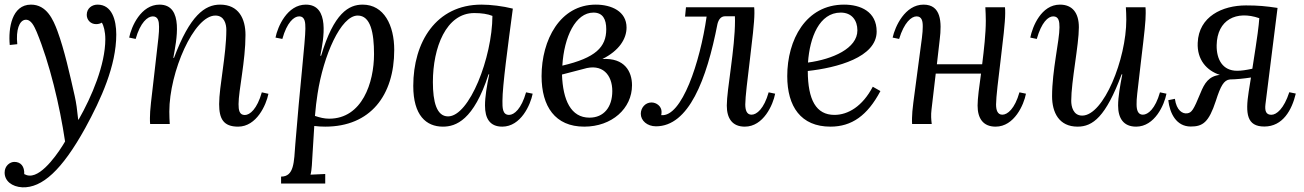

<svg xmlns="http://www.w3.org/2000/svg" viewBox="-32 -531 5582 822"><path d="M302.7 -19C298.3 -61 294.9 -88.9 287.6 -121.1C266.6 -213.9 243.7 -317.4 213.9 -398.4C195.8 -446.8 168 -511.2 100.6 -511.2C18.6 -511.2 2.9 -409.7 9.8 -338.4L42 -341.8C35.6 -403.3 50.8 -442.9 75.7 -446.3C101.6 -449.2 114.7 -417.5 125 -394.5C180.7 -259.8 223.6 -79.6 246.6 74.7C225.6 111.3 152.3 224.1 94.2 220.7C86.4 220.7 79.6 218.3 71.8 214.4C73.2 181.2 57.1 162.1 29.3 162.1C11.2 162.1 -12.2 178.2 -12.2 208C-12.2 243.2 18.1 268.6 64 271C147.9 273.9 232.9 198.2 333 17.1C400.9 -106.9 465.8 -250 465.8 -383.3C465.8 -446.3 446.8 -511.2 385.7 -511.2C361.8 -511.2 339.4 -495.6 339.4 -467.3C339.4 -446.3 355.5 -427.7 379.4 -427.7C389.2 -427.7 397.9 -430.2 403.8 -434.1C411.6 -422.9 418.9 -396 418.9 -363.3C418.9 -253.9 360.8 -117.2 304.7 -19Z M710 -283.2C723.1 -356 756.8 -511.2 650.9 -511.2C571.3 -511.2 530.3 -417 521 -370.1L548.8 -364.3C568.8 -435.1 600.1 -460.9 622.1 -460.9C645 -460.9 648.9 -439.9 648.9 -416C648.9 -386.2 647.9 -382.3 629.9 -226.1C615.2 -100.1 609.9 -60.1 609.9 -25.9C609.9 -15.1 609.9 -8.8 610.8 0H694.8C693.8 -17.1 692.9 -33.2 692.9 -53.2C692.9 -222.2 797.9 -464.4 890.1 -464.4C929.2 -464.4 937 -426.3 937 -403.3C937 -296.4 906.2 -159.7 906.2 -85.4C906.2 -23.4 923.8 11.2 987.3 11.2C1066.9 11.2 1107.9 -82.5 1117.2 -129.4L1088.9 -135.7C1068.8 -64.5 1038.1 -38.6 1016.1 -38.6C992.2 -38.6 989.3 -60.5 989.3 -85.4C989.3 -142.6 1019 -270.5 1019 -381.3C1019 -450.7 990.2 -511.2 910.2 -511.2C845.2 -511.2 781.2 -465.3 712.9 -283.2Z M1339.4 -292.5C1353.5 -363.8 1381.3 -511.2 1277.3 -511.2C1197.8 -511.2 1156.7 -417 1147.5 -370.1L1176.8 -364.3C1196.3 -435.1 1226.6 -460.9 1248.5 -460.9C1274.4 -460.9 1275.4 -434.1 1275.4 -408.2C1275.4 -356.9 1250.5 -145 1232.4 85C1226.6 163.1 1227.5 225.1 1171.4 225.1V254.9H1360.4V213.9L1297.4 216.8C1303.7 193.8 1303.7 161.1 1305.7 133.8L1313.5 8.3C1328.6 10.3 1343.8 11.2 1360.4 11.2C1553.7 11.2 1655.8 -122.6 1655.8 -317.4C1655.8 -422.4 1612.3 -511.2 1520.5 -511.2C1461.4 -511.2 1397.5 -475.6 1342.8 -292.5ZM1499.5 -464.4C1554.7 -464.4 1569.3 -390.6 1569.3 -299.3C1569.3 -177.7 1518.6 -22.9 1377.4 -22.9C1355.5 -22.9 1337.4 -27.8 1316.4 -34.7C1319.3 -69.8 1322.8 -100.1 1327.6 -129.9C1352.5 -292 1426.8 -464.4 1499.5 -464.4Z M2062.5 -212.9C2052.2 -163.1 2044.4 -116.7 2044.4 -79.1C2044.4 -24.9 2064.5 11.2 2118.2 11.2C2198.2 11.2 2239.3 -83 2248.5 -129.9L2220.2 -135.7C2200.2 -64.9 2169.4 -39.1 2147.5 -39.1C2118.2 -39.1 2119.1 -71.8 2119.1 -99.1C2119.1 -164.1 2142.6 -335 2163.6 -494.1C2120.1 -504.9 2069.3 -511.2 2029.3 -511.2C1834.5 -511.2 1737.3 -350.1 1737.3 -163.1C1737.3 -37.1 1792.5 11.2 1864.3 11.2C1919.4 11.2 1996.1 -16.1 2059.6 -212.9ZM1998.5 -475.1C2029.3 -475.1 2056.2 -471.2 2076.2 -462.9C2075.2 -284.2 1977.5 -32.7 1886.2 -32.7C1837.4 -32.7 1821.3 -94.7 1821.3 -179.7C1821.3 -326.7 1877.4 -475.1 1998.5 -475.1Z M2546.9 -278.3C2618.7 -314 2650.4 -364.7 2650.4 -413.1C2650.4 -482.4 2585.9 -511.2 2518.6 -511.2C2365.7 -511.2 2286.6 -359.9 2286.6 -205.1C2286.6 -75.2 2344.7 11.2 2469.2 11.2C2587.4 11.2 2673.8 -66.4 2673.8 -166C2673.8 -224.6 2642.1 -284.2 2546.9 -278.3ZM2508.8 -477.1C2548.8 -477.1 2563.5 -448.7 2563.5 -405.8C2563.5 -329.6 2518.1 -283.2 2375.5 -250C2382.8 -373 2432.1 -477.1 2508.8 -477.1ZM2465.8 -235.8C2547.4 -261.2 2589.4 -210 2589.4 -141.1C2589.4 -71.8 2552.7 -27.3 2491.7 -27.3C2412.1 -27.3 2377.9 -102.1 2374 -211.9Z M3258.8 -135.7C3238.8 -64.9 3207.5 -40 3185.5 -40C3164.6 -40 3158.7 -60.1 3158.7 -84C3158.7 -146 3197.8 -397.9 3197.8 -474.1C3197.8 -484.9 3197.8 -491.2 3196.8 -500H2904.8L2900.9 -460H2993.2C2965.3 -264.2 2886.7 -28.3 2798.8 -38.1C2799.8 -42 2800.3 -45.9 2800.3 -52.7C2800.3 -75.7 2778.8 -92.3 2757.3 -92.3C2730 -92.3 2711.4 -68.8 2711.4 -43.9C2711.4 -14.6 2738.8 9.8 2776.4 9.8C2916.5 9.8 2993.2 -189 3039.6 -428.2C3044.4 -446.8 3053.7 -461.4 3072.8 -461.4H3114.3L3114.7 -442.4C3114.7 -323.2 3079.6 -147.5 3079.6 -79.1C3079.6 -24.9 3102.5 11.2 3156.7 11.2C3236.8 11.2 3277.8 -83 3286.6 -129.9Z M3704.6 -159.7C3660.6 -75.7 3598.6 -39.1 3540.5 -39.1C3461.9 -39.1 3426.8 -103 3426.3 -227.1C3550.8 -240.7 3721.2 -285.6 3721.2 -396C3721.2 -481.4 3652.3 -511.2 3581.5 -511.2C3417.5 -511.2 3338.4 -359.9 3338.4 -205.1C3338.4 -75.2 3396.5 11.2 3523.4 11.2C3614.3 11.2 3681.6 -36.1 3737.3 -141.1ZM3567.4 -477.1C3615.2 -477.1 3638.7 -443.4 3638.7 -400.9C3638.7 -323.7 3532.2 -277.3 3427.2 -263.2C3434.6 -370.6 3475.6 -477.1 3567.4 -477.1Z M4332.5 -135.7C4312.5 -64.9 4281.2 -40 4259.3 -40C4238.3 -40 4232.4 -60.1 4232.4 -84C4232.4 -146 4271.5 -397.9 4271.5 -474.1C4271.5 -484.9 4271.5 -491.2 4270.5 -500H4186.5C4187.5 -480.5 4188.5 -461.9 4188.5 -442.4C4188.5 -386.7 4180.7 -319.3 4172.9 -255.9H3979L3991.2 -361.8C4000.5 -437.5 3997.1 -511.2 3921.9 -511.2C3842.3 -511.2 3799.8 -417 3789.6 -370.1L3817.4 -364.3C3838.9 -435.1 3870.1 -460.9 3892.1 -460.9C3915 -460.9 3918.9 -439.9 3918.5 -416C3918 -386.2 3917 -382.3 3896 -226.1C3879.4 -100.1 3873 -60.1 3872.6 -25.9C3872.6 -15.1 3872.1 -8.8 3873 0H3957C3954.6 -19 3953.1 -38.1 3956.1 -62.5L3974.1 -215.8H4168C4160.2 -160.2 4153.3 -109.4 4153.3 -79.1C4153.3 -24.9 4176.3 11.2 4230.5 11.2C4310.5 11.2 4351.6 -83 4360.4 -129.9Z M4406.7 -364.3C4426.8 -435.1 4455.1 -460.9 4477.1 -460.9C4501 -460.9 4503.9 -439 4503.9 -414.1C4503.9 -356.9 4472.2 -230 4472.2 -119.1C4472.2 -49.8 4501.5 11.2 4581.5 11.2C4646.5 11.2 4702.1 -30.8 4770 -212.9H4772.9C4763.2 -163.1 4754.9 -116.7 4754.9 -79.1C4754.9 -24.9 4777.8 11.2 4832 11.2C4912.1 11.2 4953.1 -83 4961.9 -129.9L4934.1 -135.7C4914.1 -64.9 4882.8 -40 4860.8 -40C4839.8 -40 4834 -60.1 4834 -84C4834 -113.8 4835 -113.8 4853 -270C4868.2 -396 4873 -439.9 4873 -474.1C4873 -484.9 4873 -491.2 4872.1 -500H4788.1C4789.1 -482.9 4790 -466.8 4790 -446.8C4790 -277.8 4692.9 -36.1 4601.1 -36.1C4562 -36.1 4554.2 -76.2 4554.2 -99.1C4554.2 -183.1 4586.9 -337.9 4586.9 -414.1C4586.9 -476.1 4559.1 -511.2 4505.9 -511.2C4425.8 -511.2 4388.2 -417 4378.9 -370.1Z M5487.8 -136.2C5464.8 -65.4 5433.1 -39.6 5411.1 -39.6C5388.2 -39.6 5382.3 -55.7 5385.7 -84.5L5437.5 -497.1C5386.7 -504.9 5353.5 -507.8 5302.2 -507.8C5201.2 -507.8 5100.1 -460.4 5095.7 -347.7C5092.3 -275.4 5134.3 -228.5 5190.4 -210.4C5143.1 -205.1 5124.5 -174.8 5107.4 -132.3C5077.6 -59.6 5069.8 -48.8 5051.3 -45.9C5030.8 -42.5 5004.9 -58.1 4998 -107.9L4969.7 -102.1C4976.1 -45.9 5003.9 10.7 5065.9 10.7C5117.2 10.7 5143.1 -6.8 5173.3 -99.1C5193.8 -163.1 5207.5 -188 5233.4 -190.9C5262.2 -191.4 5291.5 -194.3 5323.7 -199.2L5314 -138.7C5299.3 -44.4 5305.7 10.7 5380.9 10.7C5460.4 10.7 5499 -60.5 5515.6 -130.4ZM5329.6 -236.8C5302.7 -231 5283.2 -228 5264.2 -228C5202.6 -228 5175.8 -276.4 5176.8 -337.4C5178.7 -446.8 5261.7 -487.3 5359.4 -453.1C5356.4 -415.5 5353.5 -388.7 5329.6 -236.8Z"/></svg>

Font: Lora Italic
Style: Regular
Weight: 400
Italic angle: -3°
Designer: Olga Karpushina, Alexei Vanyashin
Foundry: Cyreal
Version: Version 1.011;PS 001.011;hotconv 1.0.70;makeotf.lib2.5.58329